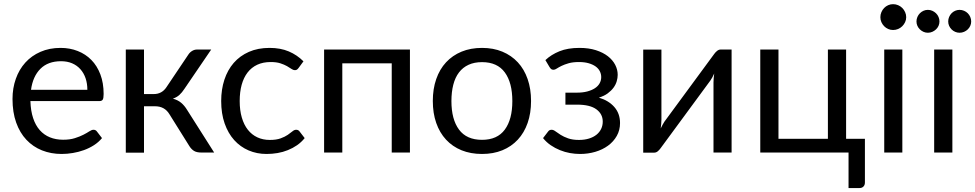

<svg xmlns="http://www.w3.org/2000/svg" viewBox="-20 -750 4795 944"><path d="M409.5 -308.5Q409.5 -339.5 400.8 -365.2Q392 -391 375.2 -409.8Q358.5 -428.5 334.5 -438.8Q310.5 -449 280 -449Q216 -449 178.8 -411.8Q141.5 -374.5 132.5 -308.5ZM481.5 -71Q465 -51 442 -36.2Q419 -21.5 392.8 -12Q366.5 -2.5 338.5 2.2Q310.5 7 283 7Q230.5 7 186.2 -10.8Q142 -28.5 109.8 -62.8Q77.5 -97 59.5 -147.5Q41.5 -198 41.5 -263.5Q41.5 -316.5 57.8 -362.5Q74 -408.5 104.5 -442.2Q135 -476 179 -495.2Q223 -514.5 278 -514.5Q323.5 -514.5 362.2 -499.2Q401 -484 429.2 -455.2Q457.5 -426.5 473.5 -384.2Q489.5 -342 489.5 -288Q489.5 -267 485 -260Q480.5 -253 468 -253H129.5Q131 -205 142.8 -169.5Q154.5 -134 175.5 -110.2Q196.5 -86.5 225.5 -74.8Q254.5 -63 290.5 -63Q324 -63 348.2 -70.8Q372.5 -78.5 390 -87.5Q407.5 -96.5 419.2 -104.2Q431 -112 439.5 -112Q450.5 -112 456.5 -103.5Z M906 -481.5Q913 -492.5 924.5 -499.5Q936 -506.5 949 -506.5H1018.5L887 -313.5Q875 -295 862 -283.2Q849 -271.5 830 -265Q854 -258.5 870.5 -244.8Q887 -231 900 -209.5L1033 0H971Q947 0 934 -8Q921 -16 911.5 -31L813 -188.5Q789.5 -227.5 742.5 -227.5H688V0.5H598.5V-506.5H688V-287.5H736Q776 -287.5 798.5 -321.5Z M1448.5 -416.5Q1444.5 -411 1440.5 -408Q1436.5 -405 1429.5 -405Q1422 -405 1413 -411.2Q1404 -417.5 1390.8 -425Q1377.5 -432.5 1358.2 -438.8Q1339 -445 1311 -445Q1273.5 -445 1245 -431.8Q1216.5 -418.5 1197.2 -393.5Q1178 -368.5 1168.2 -333Q1158.5 -297.5 1158.5 -253.5Q1158.5 -207.5 1169 -171.8Q1179.5 -136 1198.8 -111.8Q1218 -87.5 1245.2 -74.8Q1272.5 -62 1306.5 -62Q1339 -62 1360 -69.8Q1381 -77.5 1394.8 -87Q1408.5 -96.5 1417.8 -104.2Q1427 -112 1436 -112Q1447 -112 1453 -103.5L1478 -71Q1461.5 -50.5 1440.5 -36Q1419.5 -21.5 1395.2 -11.8Q1371 -2 1344.5 2.5Q1318 7 1290.5 7Q1243 7 1202.2 -10.5Q1161.5 -28 1131.5 -61.2Q1101.5 -94.5 1084.5 -143Q1067.5 -191.5 1067.5 -253.5Q1067.5 -310 1083.2 -358Q1099 -406 1129.2 -440.8Q1159.5 -475.5 1203.8 -495Q1248 -514.5 1305.5 -514.5Q1359 -514.5 1399.8 -497.2Q1440.5 -480 1472 -448.5Z M1995.5 0H1906V-438.5H1663V0H1573.5V-506.5H1995.5Z M2350 -514.5Q2405.5 -514.5 2450 -496Q2494.5 -477.5 2526 -443.5Q2557.5 -409.5 2574.2 -361.2Q2591 -313 2591 -253.5Q2591 -193.5 2574.2 -145.5Q2557.5 -97.5 2526 -63.5Q2494.5 -29.5 2450 -11.2Q2405.5 7 2350 7Q2294 7 2249.2 -11.2Q2204.5 -29.5 2173 -63.5Q2141.5 -97.5 2124.8 -145.5Q2108 -193.5 2108 -253.5Q2108 -313 2124.8 -361.2Q2141.5 -409.5 2173 -443.5Q2204.5 -477.5 2249.2 -496Q2294 -514.5 2350 -514.5ZM2350 -62.5Q2425 -62.5 2462 -112.8Q2499 -163 2499 -253Q2499 -343.5 2462 -394Q2425 -444.5 2350 -444.5Q2312 -444.5 2283.8 -431.5Q2255.5 -418.5 2236.8 -394Q2218 -369.5 2208.8 -333.8Q2199.5 -298 2199.5 -253Q2199.5 -163 2236.8 -112.8Q2274 -62.5 2350 -62.5Z M2661.5 -454.5Q2690 -481.5 2730.8 -498Q2771.5 -514.5 2829 -514.5Q2875 -514.5 2910 -503.2Q2945 -492 2968.8 -473.5Q2992.5 -455 3004.8 -431.2Q3017 -407.5 3017 -382Q3017 -367 3012.2 -350.5Q3007.5 -334 2996.5 -319Q2985.5 -304 2968 -291Q2950.5 -278 2924.5 -270Q2973 -255.5 3000.8 -223.5Q3028.5 -191.5 3028.5 -145Q3028.5 -110 3012.5 -81.8Q2996.5 -53.5 2969.5 -33.8Q2942.5 -14 2906.8 -3.5Q2871 7 2832 7Q2807.5 7 2782.2 2.5Q2757 -2 2733 -11.8Q2709 -21.5 2687.8 -36Q2666.5 -50.5 2650 -71L2675 -103.5Q2681 -112 2692 -112Q2701 -112 2711.2 -104.2Q2721.5 -96.5 2736.5 -87Q2751.5 -77.5 2773.2 -69.8Q2795 -62 2826.5 -62Q2854 -62 2875.8 -68.8Q2897.5 -75.5 2912.5 -87.5Q2927.5 -99.5 2935.5 -116Q2943.5 -132.5 2943.5 -152Q2943.5 -189.5 2912.2 -212.5Q2881 -235.5 2817.5 -235.5H2760V-294.5H2817.5Q2845 -294.5 2867 -300.2Q2889 -306 2904.5 -316Q2920 -326 2928 -340.2Q2936 -354.5 2936 -371Q2936 -386 2929.2 -399.5Q2922.5 -413 2908.8 -423Q2895 -433 2874.5 -439Q2854 -445 2826.5 -445Q2796.5 -445 2775.8 -439Q2755 -433 2740.8 -426Q2726.5 -419 2717.5 -413Q2708.5 -407 2702 -407Q2695.5 -407 2691.2 -409.5Q2687 -412 2682 -420Z M3577 -506.5V0H3488V-344Q3488 -354 3489 -365.5Q3490 -377 3491.5 -388.5Q3487 -378.5 3482.5 -370Q3478 -361.5 3473 -354.5L3228.5 -22Q3223 -14 3214.8 -6.8Q3206.5 0.5 3196.5 0.5H3142.5V-506H3232V-162Q3232 -152.5 3231 -141.2Q3230 -130 3228.5 -118.5Q3233 -128 3237.5 -136.2Q3242 -144.5 3246.5 -151.5L3491 -484Q3496.5 -492 3505 -499.2Q3513.5 -506.5 3523.5 -506.5Z M4232.5 -67.5V147Q4232.5 160 4225.2 167.2Q4218 174.5 4206.5 174.5H4152V0H3718V-506.5H3807.5V-67.5H4050.5V-506.5H4140V-67.5Z M4416.5 -506.5V0H4327.5V-506.5ZM4435.5 -665.5Q4435.5 -652.5 4430.2 -641.2Q4425 -630 4416.2 -621.2Q4407.5 -612.5 4395.8 -607.5Q4384 -602.5 4371 -602.5Q4358 -602.5 4346.8 -607.5Q4335.5 -612.5 4327 -621.2Q4318.5 -630 4313.5 -641.2Q4308.5 -652.5 4308.5 -665.5Q4308.5 -678.5 4313.5 -690.2Q4318.5 -702 4327 -710.8Q4335.5 -719.5 4346.8 -724.5Q4358 -729.5 4371 -729.5Q4384 -729.5 4395.8 -724.5Q4407.5 -719.5 4416.2 -710.8Q4425 -702 4430.2 -690.2Q4435.5 -678.5 4435.5 -665.5Z M4662.5 -506.5V0H4573V-506.5ZM4599 -644.5Q4599 -633 4594.5 -623Q4590 -613 4582 -605.5Q4574 -598 4563.8 -593.5Q4553.5 -589 4542 -589Q4530.5 -589 4520.5 -593.5Q4510.5 -598 4502.8 -605.5Q4495 -613 4490.5 -623Q4486 -633 4486 -644.5Q4486 -656 4490.5 -666.5Q4495 -677 4502.8 -684.8Q4510.5 -692.5 4520.5 -697Q4530.5 -701.5 4542 -701.5Q4553.5 -701.5 4563.8 -697Q4574 -692.5 4582 -684.8Q4590 -677 4594.5 -666.5Q4599 -656 4599 -644.5ZM4755 -644.5Q4755 -633 4750.5 -623Q4746 -613 4738.2 -605.5Q4730.5 -598 4720 -593.5Q4709.5 -589 4698 -589Q4686.5 -589 4676.2 -593.5Q4666 -598 4658.5 -605.5Q4651 -613 4646.5 -623Q4642 -633 4642 -644.5Q4642 -656 4646.5 -666.5Q4651 -677 4658.5 -684.8Q4666 -692.5 4676.2 -697Q4686.5 -701.5 4698 -701.5Q4709.5 -701.5 4720 -697Q4730.5 -692.5 4738.2 -684.8Q4746 -677 4750.5 -666.5Q4755 -656 4755 -644.5Z"/></svg>

Font: Lato-Regular
Style: Regular
Weight: 400
Designer: Lukasz Dziedzic with Adam Twardoch and Botio Nikoltchev
Foundry: tyPoland Lukasz Dziedzic
Version: Version 2.015; 2015-08-06; http://www.latofonts.com/